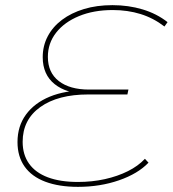

<svg xmlns="http://www.w3.org/2000/svg" viewBox="-20 -723 671 746"><path d="M283 3Q209 3 156 -17Q103 -37 75.5 -76Q48 -115 48 -171Q48 -233 81 -278Q114 -323 173.5 -347.5Q233 -372 314 -372L316 -359Q239 -359 192.5 -396Q146 -433 146 -501Q146 -545 165.5 -582Q185 -619 221 -646Q257 -673 306.5 -688Q356 -703 417 -703Q479 -703 534 -686.5Q589 -670 631 -637L619 -620Q576 -653 526 -668.5Q476 -684 418 -684Q344 -684 287 -660.5Q230 -637 198 -596Q166 -555 166 -502Q166 -441 208.5 -408Q251 -375 326 -375H479L475 -356H323Q205 -356 136.5 -307Q68 -258 68 -172Q68 -122 93 -87Q118 -52 166 -34Q214 -16 283 -16Q338 -16 387.5 -27Q437 -38 477 -58Q517 -78 543 -106L557 -91Q516 -48 442.5 -22.5Q369 3 283 3Z"/></svg>

Font: Montserrat Thin Thin
Style: Italic
Weight: 250
Italic angle: -11.3°
Version: Version 9.000